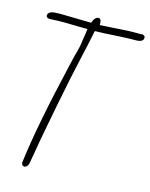

<svg xmlns="http://www.w3.org/2000/svg" viewBox="-147 -1088 954 1219"><g transform="rotate(15 330.0 -479.0)"><path d="M115 17Q145 -231 247 -665Q253 -689 252 -686Q262 -731 270 -757Q278 -786 281 -806.5Q284 -827 285 -836L291 -873Q292 -885 296 -909Q182 -912 139 -912Q96 -912 45 -909Q24 -912 24 -926Q24 -940 37 -948Q50 -956 75 -957Q84 -958 104 -958L308 -954Q322 -996 346 -996Q360 -996 363 -979L365 -959L364 -954L414 -957L455 -959L511 -963Q548 -966 594 -966H630Q639 -966 643 -967Q660 -962 660 -950Q660 -920 611 -920Q556 -920 476 -915Q401 -910 344 -909Q324 -809 304 -724Q278 -613 231.5 -376Q185 -139 161 10Q159 21 150.5 29.5Q142 38 134 38Q118 38 115 17Z"/></g></svg>

Font: Bad Script
Style: Regular
Weight: 400
Italic angle: -10°
Designer: Roman Shchyukin (Gaslight Type Foundry), Cyreal (Charset Expansion)
Foundry: Gaslight
Version: Version 2.000